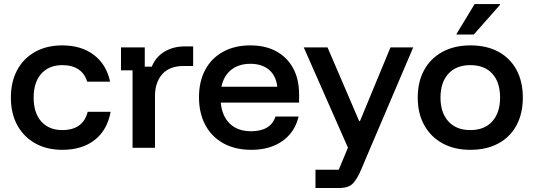

<svg xmlns="http://www.w3.org/2000/svg" viewBox="-20 -736 2658 956"><path d="M290 10Q213.3 10 155.8 -22.1Q98.3 -54.2 66.2 -112.5Q34.2 -170.8 34.2 -250Q34.2 -329.2 65.8 -387.5Q97.5 -445.8 155 -477.9Q212.5 -510 290 -510Q385 -510 447.5 -462.5Q510 -415 528.3 -329.2H414.2Q401.7 -370 370.4 -390.8Q339.2 -411.7 290 -411.7Q224.2 -411.7 185.8 -369.2Q147.5 -326.7 147.5 -250Q147.5 -173.3 185.8 -130.8Q224.2 -88.3 290 -88.3Q393.3 -88.3 416.7 -179.2H530.8Q514.2 -88.3 451.7 -39.2Q389.2 10 290 10Z M640 0V-385.8H582.5V-500H700.8V-404.2H735.8Q755.8 -453.3 799.6 -479.2Q843.3 -505 900 -505H941.7V-407.5H895Q824.2 -407.5 787.9 -366.7Q751.7 -325.8 751.7 -257.5V0Z M1230.8 10Q1151.7 10 1092.9 -22.1Q1034.2 -54.2 1002.5 -113.3Q970.8 -172.5 970.8 -251.7Q970.8 -330.8 1002.1 -388.8Q1033.3 -446.7 1090.8 -478.3Q1148.3 -510 1226.7 -510Q1301.7 -510 1355.8 -480.4Q1410 -450.8 1439.6 -396.2Q1469.2 -341.7 1469.2 -266.7V-225H1079.2Q1085.8 -156.7 1125 -119.6Q1164.2 -82.5 1230 -82.5Q1278.3 -82.5 1309.2 -100.8Q1340 -119.2 1351.7 -155.8H1466.7Q1448.3 -77.5 1386.2 -33.8Q1324.2 10 1230.8 10ZM1082.5 -304.2H1360.8Q1354.2 -359.2 1319.2 -388.8Q1284.2 -418.3 1226.7 -418.3Q1169.2 -418.3 1131.7 -388.8Q1094.2 -359.2 1082.5 -304.2Z M1550.8 200V109.2H1666.7L1712.5 -0.8L1492.5 -500H1610.8L1768.3 -133.3H1772.5L1924.2 -500H2037.5L1824.2 0L1778.3 108.3Q1760 151.7 1738.8 175.8Q1717.5 200 1669.2 200Z M2321.7 10Q2242.5 10 2183.8 -22.1Q2125 -54.2 2092.5 -112.5Q2060 -170.8 2060 -250Q2060 -329.2 2092.1 -387.5Q2124.2 -445.8 2183.3 -477.9Q2242.5 -510 2322.5 -510Q2403.3 -510 2461.7 -478.3Q2520 -446.7 2551.7 -388.3Q2583.3 -330 2583.3 -250Q2583.3 -170.8 2551.7 -112.1Q2520 -53.3 2461.2 -21.7Q2402.5 10 2321.7 10ZM2321.7 -88.3Q2392.5 -88.3 2431.2 -131.7Q2470 -175 2470 -250Q2470 -326.7 2431.2 -369.2Q2392.5 -411.7 2321.7 -411.7Q2251.7 -411.7 2212.5 -368.8Q2173.3 -325.8 2173.3 -250Q2173.3 -175 2212.5 -131.7Q2251.7 -88.3 2321.7 -88.3ZM2253.3 -564.2V-567.5L2343.3 -715.8H2470V-712.5L2339.2 -564.2Z"/></svg>

Font: Funnel Display Medium
Style: Regular
Weight: 500
Designer: NORD ID, Kristian Moeller
Foundry: Dicotype
Version: Version 1.000